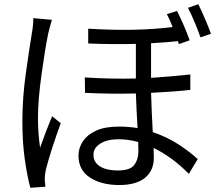

<svg xmlns="http://www.w3.org/2000/svg" viewBox="-20 -838 1040 910"><path d="M226 -744Q216 -711 208 -677Q193 -602 176.5 -482.5Q160 -363 160 -279Q160 -206 170 -138Q197 -216 227 -287L268 -254Q222 -129 197 -33Q192 -6 192 12Q194 28 195 47L124 52Q109 -2 97.5 -82.5Q86 -163 86 -265Q86 -375 103 -494.5Q120 -614 131 -681Q138 -719 138 -752ZM920 -818Q953 -750 980 -678L930 -661Q904 -736 871 -801ZM635 -165Q588 -178 541 -178Q488 -178 455.5 -157.5Q423 -137 423 -105Q423 -68 454.5 -49Q486 -30 538 -30Q597 -30 616.5 -56.5Q636 -83 636 -123ZM819 -786Q853 -719 879 -647L828 -629L823 -643Q766 -637 696 -633V-469Q797 -476 882 -485V-412Q802 -403 696 -398Q699 -301 704 -212Q774 -188 827 -153Q880 -118 917 -84L875 -14Q799 -92 708 -137L709 -90Q709 -29 667 5Q625 39 545 39Q462 39 407 4Q352 -31 352 -101Q352 -136 372.5 -167.5Q393 -199 435 -218.5Q477 -238 543 -238Q590 -238 632 -231Q627 -312 624 -395Q505 -392 383 -398L382 -471Q506 -463 624 -466V-630Q517 -627 398 -632V-702Q628 -688 798 -710Q785 -745 771 -771Z"/></svg>

Font: Gothic Nguyen
Style: Regular
Weight: 400
Designer: MORI Takayuki
Version: Version 1.220;July 21, 2023;FontCreator 14.0.0.2814 64-bit